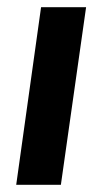

<svg xmlns="http://www.w3.org/2000/svg" viewBox="-20 -513 285 533"><path d="M25 0 94 -493H219L149 0Z"/></svg>

Font: Hanken Grotesk
Style: Bold Italic
Weight: 700
Italic angle: -8°
Designer: Alfredo Marco Pradil
Foundry: Hanken Design Co.
Version: Version 3.013